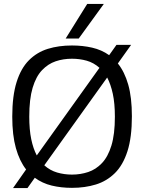

<svg xmlns="http://www.w3.org/2000/svg" viewBox="-20 -940 731 971"><path d="M119 11H46L112 -83Q79 -125 60.5 -190.5Q42 -256 42 -350Q42 -455 64 -525Q86 -595 126.5 -635.5Q167 -676 222 -693Q277 -710 344 -710Q398 -710 446 -699Q494 -688 532 -661L569 -713H643L576 -619Q610 -577 628.5 -512Q647 -447 647 -352Q647 -245 624.5 -175Q602 -105 561 -64.5Q520 -24 465 -7Q410 10 344 10Q289 10 241.5 -1.5Q194 -13 156 -41ZM128 -350Q128 -284 138 -236Q148 -188 166 -154L483 -597Q454 -623 418.5 -633Q383 -643 344 -643Q300 -643 261.5 -630Q223 -617 192.5 -585Q162 -553 145 -496Q128 -439 128 -350ZM344 -57Q387 -57 426 -70Q465 -83 495.5 -115Q526 -147 543.5 -204Q561 -261 561 -350Q561 -417 550.5 -465.5Q540 -514 522 -548L204 -104Q233 -78 269 -67.5Q305 -57 344 -57ZM312 -745 421 -920H505L378 -745Z"/></svg>

Font: Georama
Style: Regular
Weight: 400
Designer: Jean-Baptiste Levee
Foundry: Production Type
Version: Version 1.000